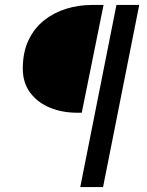

<svg xmlns="http://www.w3.org/2000/svg" viewBox="-20 -675 594 775"><path d="M304 80 450 -655H542L396 80ZM291 -220Q232 -220 182.5 -240Q133 -260 102.5 -300Q72 -340 72 -398Q72 -464 95 -512.5Q118 -561 157.5 -592.5Q197 -624 247 -639.5Q297 -655 351 -655H398L310 -220Z"/></svg>

Font: Source Sans 3 Medium
Style: Italic
Weight: 500
Italic angle: -11°
Designer: Paul D. Hunt
Foundry: Adobe
Version: Version 3.052;hotconv 1.1.0;makeotfexe 2.6.0